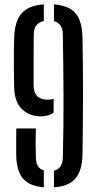

<svg xmlns="http://www.w3.org/2000/svg" viewBox="-20 -826 439 854"><path d="M42.5 -447Q42 -483.5 41.8 -524.2Q41.5 -565 41.8 -600.8Q42 -636.5 43 -658Q45.5 -732 76.2 -767Q107 -802 175 -806.5V-732.5Q130.5 -723.5 130 -672.5Q130 -659 129.8 -628.5Q129.5 -598 129.5 -561.8Q129.5 -525.5 129.5 -493.2Q129.5 -461 129.5 -444Q131 -382.5 193 -382.5Q207 -382.5 218.5 -386.5V-324.5Q194.5 -308.5 162 -308.5Q111 -308.5 77 -341Q43 -373.5 42.5 -447ZM220 7V-67Q258 -75 259.5 -126Q263 -263 262.5 -394Q262 -525 259.5 -672.5Q258.5 -722 220 -732V-806.5Q287 -801.5 316.2 -766.8Q345.5 -732 347 -658Q349.5 -523 349.2 -394.8Q349 -266.5 347 -140.5Q345.5 -66.5 315 -31.5Q284.5 3.5 220 7ZM52 -140.5Q52 -161.5 52 -196.5Q52 -231.5 52.5 -254.5H139.5Q138.5 -223 138.5 -191.8Q138.5 -160.5 139.5 -126Q140 -102 148.2 -87.8Q156.5 -73.5 175 -68.5V7Q110 2 81.2 -33Q52.5 -68 52 -140.5Z"/></svg>

Font: Big Shoulders Stencil Display SemiBold
Style: Regular
Weight: 600
Designer: Patric King
Foundry: XO Type Co
Version: Version 1.000